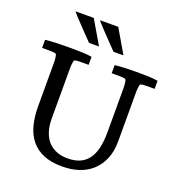

<svg xmlns="http://www.w3.org/2000/svg" viewBox="-164 -1060 1112 1209"><g transform="rotate(20 392.0 -455.5)"><path d="M281.7 -771.5Q251.5 -802.7 229.7 -825.4Q208 -848.1 192.4 -864.5Q176.8 -880.9 167 -891.4Q157.2 -901.9 150.9 -908.9Q144.5 -916 140.9 -920.7Q137.2 -925.3 134.3 -929.2H256.3L348.6 -772Q348.6 -772 347.2 -771.7Q345.7 -771.5 339.1 -771.5Q332.5 -771.5 319.1 -771.5Q305.7 -771.5 281.7 -771.5ZM445.8 -771.5Q416 -802.2 394.3 -825Q372.6 -847.7 356.9 -864Q341.3 -880.4 331.3 -891.1Q321.3 -901.9 314.7 -909.2Q308.1 -916.5 304.4 -920.9Q300.8 -925.3 297.9 -929.2H420.4L512.2 -772Q512.2 -772 510.7 -771.7Q509.3 -771.5 502.7 -771.5Q496.1 -771.5 482.9 -771.5Q469.7 -771.5 445.8 -771.5ZM666.5 -252Q666.5 -185.1 645.8 -134.8Q625 -84.5 588.1 -50.3Q551.3 -16.1 500 1Q448.7 18.1 387.7 18.1Q314.5 18.1 262.9 -3.4Q211.4 -24.9 179.2 -64.7Q147 -104.5 132.1 -160.6Q117.2 -216.8 117.2 -286.1V-576.7Q117.2 -615.2 109.4 -635.3Q98.6 -639.2 86.2 -639.9Q73.7 -640.6 59.1 -640.6H15.1V-694.8Q48.8 -698.7 85.9 -700.2Q123 -701.7 168.9 -701.7Q216.3 -701.7 256.6 -700.7Q296.9 -699.7 326.7 -694.3V-640.6H281.2Q267.1 -640.6 254.6 -639.9Q242.2 -639.2 231 -635.3Q224.1 -613.8 224.1 -576.7V-244.6Q224.1 -193.4 236.8 -155.3Q249.5 -117.2 272.9 -92Q296.4 -66.9 329.3 -54.2Q362.3 -41.5 402.3 -41.5Q495.1 -41.5 539.3 -100.1Q583.5 -158.7 583.5 -281.7V-576.7Q583.5 -615.2 575.7 -635.3Q564.9 -639.2 552.2 -639.9Q539.6 -640.6 525.4 -640.6H481.4V-694.8Q513.7 -698.7 548.1 -700.2Q582.5 -701.7 625 -701.7Q668 -701.7 704.6 -700.7Q741.2 -699.7 769 -694.3V-640.6H724.1Q709.5 -640.6 696.8 -639.9Q684.1 -639.2 673.8 -635.3Q669.9 -624 668.2 -609.9Q666.5 -595.7 666.5 -576.7Z"/></g></svg>

Font: Tienne
Style: Regular
Weight: 400
Designer: vernon adams
Foundry: vernon adams
Version: Version 1.001